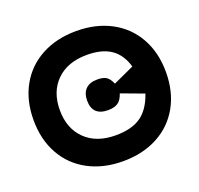

<svg xmlns="http://www.w3.org/2000/svg" viewBox="-120 -802 979 943"><g transform="rotate(-20 370.0 -330.0)"><path d="M716 -330Q716 -228 673 -151Q630 -74 551.5 -32Q473 10 370 10Q267 10 188.5 -32Q110 -74 67 -151Q24 -228 24 -330Q24 -432 67 -509Q110 -586 188.5 -628Q267 -670 370 -670Q473 -670 551.5 -628Q630 -586 673 -509Q716 -432 716 -330ZM162 -332Q162 -236 220 -179Q278 -122 379 -122Q462 -122 510.5 -155.5Q559 -189 585 -265L467 -309Q456 -276 437 -263.5Q418 -251 386 -251Q304 -251 304 -330Q304 -369 325 -390Q346 -411 386 -411Q417 -411 433 -400.5Q449 -390 461 -362L570 -412Q551 -478 504.5 -510Q458 -542 379 -542Q278 -542 220 -485Q162 -428 162 -332Z"/></g></svg>

Font: Work Sans Black
Style: Regular
Weight: 900
Designer: Wei Huang
Foundry: Wei Huang
Version: Version 1.500